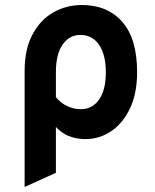

<svg xmlns="http://www.w3.org/2000/svg" viewBox="-20 -543 618 766"><path d="M78.2 203V-260Q78.2 -345.8 109.1 -404.4Q140 -463 191.8 -493Q243.7 -523 306.8 -523Q408.6 -523 467.8 -455.8Q527 -388.5 527 -255Q527 -171 498.9 -111.2Q470.9 -51.5 423.9 -19.8Q377 12 320.4 12Q293.2 12 265.9 3.8Q238.5 -4.3 214 -25.6Q189.5 -47 170.6 -86.8V-202.8Q202.1 -147.3 234.4 -127.4Q266.6 -107.4 302.8 -107.4Q348.4 -107.4 375.3 -145.7Q402.2 -183.9 402.2 -255Q402.2 -324.7 375.3 -364.1Q348.4 -403.6 300.6 -403.6Q256.8 -403.6 229.9 -365.2Q203 -326.8 203 -255V146.4Z"/></svg>

Font: Overpass
Style: Regular
Weight: 400
Designer: Delve Withrington, Dave Bailey, Thomas Jockin
Foundry: Delve Fonts LLC
Version: Version 4.000